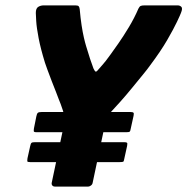

<svg xmlns="http://www.w3.org/2000/svg" viewBox="-20 -693 696 713"><path d="M390 -275Q383 -267 377 -252.5Q371 -238 369 -227L324 -14Q323 -8 317.5 -4Q312 0 307 0H184Q178 0 174.5 -4Q171 -8 172 -14L217 -227Q223 -254 214 -281.5Q205 -309 198 -325Q196 -331 188.5 -350Q181 -369 172 -392Q163 -415 156 -434.5Q149 -454 147 -460Q131 -512 123.5 -551Q116 -590 114.5 -614.5Q113 -639 113 -645Q113 -662 122 -667.5Q131 -673 142 -673H260Q269 -673 272 -670Q275 -667 276 -659Q279 -625 283 -599Q287 -573 291.5 -553.5Q296 -534 300 -521Q308 -494 314.5 -474.5Q321 -455 327 -439Q332 -428 335.5 -427Q339 -426 349 -439Q354 -445 359.5 -451Q365 -457 372.5 -466.5Q380 -476 390 -490Q401 -505 419.5 -531.5Q438 -558 458.5 -592Q479 -626 494 -661Q498 -669 502.5 -671Q507 -673 517 -673H640Q648 -673 653.5 -667.5Q659 -662 652 -645Q650 -639 637.5 -612.5Q625 -586 601 -544.5Q577 -503 538 -451Q529 -438 510.5 -415.5Q492 -393 470 -366Q448 -339 426.5 -315Q405 -291 390 -275ZM116 -202Q106 -202 105.5 -205.5Q105 -209 106 -216L115 -261Q117 -271 120.5 -274Q124 -277 134 -277H465Q473 -277 475.5 -274.5Q478 -272 476 -263L465 -213Q464 -206 461.5 -204Q459 -202 448 -202ZM92 -91Q82 -91 81.5 -94Q81 -97 82 -105L92 -150Q94 -160 97 -162.5Q100 -165 110 -165H441Q449 -165 451.5 -163Q454 -161 452 -151L441 -101Q440 -94 437.5 -92.5Q435 -91 424 -91Z"/></svg>

Font: Glory Thin ExtraBold
Style: Italic
Weight: 800
Italic angle: -12°
Version: Version 1.011